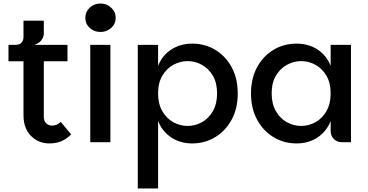

<svg xmlns="http://www.w3.org/2000/svg" viewBox="-20 -805 2082 1087"><path d="M260 7Q197 7 155 -36Q113 -79 113 -153V-458H28V-551H362V-458H228V-146Q228 -118 242.5 -106Q257 -94 274 -94Q289 -94 301 -99Q313 -104 324 -115L383 -44Q355 -17 326 -5Q297 7 260 7ZM69 -508V-551Q90 -551 101.5 -563Q113 -575 113 -596V-688H228V-615Q228 -601 221 -587.5Q214 -574 201.5 -564.5Q189 -555 174 -551Z M491 0V-551H605V0ZM549 -624Q513 -624 488 -647Q463 -670 463 -704Q463 -738 488 -761.5Q513 -785 549 -785Q584 -785 609.5 -761.5Q635 -738 635 -704Q635 -670 609.5 -647Q584 -624 549 -624Z M1068 7Q1001 7 949.5 -27Q898 -61 875 -120V262H760V-551H875V-432Q898 -491 949.5 -524.5Q1001 -558 1068 -558Q1140 -558 1198.5 -523Q1257 -488 1291.5 -424.5Q1326 -361 1326 -276Q1326 -191 1291.5 -127.5Q1257 -64 1198.5 -28.5Q1140 7 1068 7ZM1042 -92Q1085 -92 1123 -113Q1161 -134 1185 -175.5Q1209 -217 1209 -276Q1209 -336 1185 -376.5Q1161 -417 1123 -438Q1085 -459 1042 -459Q1000 -459 961.5 -438Q923 -417 899 -376.5Q875 -336 875 -276Q875 -217 899 -175.5Q923 -134 961.5 -113Q1000 -92 1042 -92Z M1659 7Q1587 7 1528.5 -28.5Q1470 -64 1435.5 -127.5Q1401 -191 1401 -276Q1401 -361 1435.5 -424.5Q1470 -488 1528.5 -523Q1587 -558 1659 -558Q1727 -558 1778 -524.5Q1829 -491 1852 -432V-551H1967V0H1916Q1888 0 1870 -18Q1852 -36 1852 -64V-120Q1829 -61 1778 -27Q1727 7 1659 7ZM1685 -92Q1728 -92 1766 -113Q1804 -134 1828 -175.5Q1852 -217 1852 -276Q1852 -336 1828 -376.5Q1804 -417 1766 -438Q1728 -459 1685 -459Q1643 -459 1604.5 -438Q1566 -417 1542 -376.5Q1518 -336 1518 -276Q1518 -217 1542 -175.5Q1566 -134 1604.5 -113Q1643 -92 1685 -92Z"/></svg>

Font: Parkinsans Medium
Style: Regular
Weight: 500
Designer: Red Stone, Indian Type Foundry
Foundry: Indian Type Foundry
Version: Version 1.000